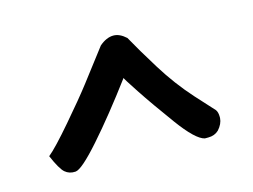

<svg xmlns="http://www.w3.org/2000/svg" viewBox="-57 -873 657 499"><g transform="rotate(-15 272.0 -624.0)"><path d="M241.2 -767.6Q260.3 -784.2 279.3 -784.2Q295.9 -784.2 313 -768.6Q333.5 -731.4 367.2 -677Q400.9 -622.6 441.4 -577.6Q481.9 -532.7 486.8 -527.8Q491.7 -521 491.7 -508.8V-505.4Q490.7 -489.7 477.5 -475.1Q466.3 -464.4 449.2 -464.4Q445.3 -464.4 439.9 -464.4Q416 -469.7 373.3 -528.1Q330.6 -586.4 302.7 -628.7Q274.9 -670.9 276.4 -670.9Q213.4 -586.4 161.6 -527.8Q109.9 -469.2 93 -468Q76.2 -466.8 64.7 -476.8Q53.2 -486.8 37.1 -524.4Q57.6 -541 104 -595Q150.4 -648.9 175.3 -681.4Q200.2 -713.9 241.2 -767.6Z"/></g></svg>

Font: Myanmar Kalay
Style: Regular
Weight: 400
Designer: Khon Soe Zaw Thu
Foundry: PaOh Unicode khonsoezawthu@gmail.com and @hotmail.com
Version: Version 1.20 December 6, 2016